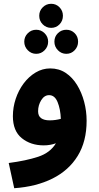

<svg xmlns="http://www.w3.org/2000/svg" viewBox="-20 -763 520 1013"><path d="M55 230 26 97Q118 85 181.5 64Q245 43 275 -7Q261 -2 245 1Q229 4 211 4Q142 4 95 -34Q48 -72 48 -150Q48 -197 63 -242Q78 -287 105 -323Q132 -359 168 -380.5Q204 -402 245 -402Q291 -402 326.5 -378.5Q362 -355 386.5 -315Q411 -275 424 -226Q437 -177 437 -126Q437 -17 390 59.5Q343 136 257 179Q171 222 55 230ZM181 -176Q181 -151 197 -139.5Q213 -128 242 -128Q272 -128 301 -136Q299 -187 284 -224Q269 -261 239 -261Q214 -261 197.5 -234.5Q181 -208 181 -176ZM250 -616Q224 -616 205.5 -634.5Q187 -653 187 -680Q187 -706 205.5 -724.5Q224 -743 250 -743Q276 -743 294 -724.5Q312 -706 312 -680Q312 -653 294 -634.5Q276 -616 250 -616ZM171 -479Q145 -479 126.5 -498Q108 -517 108 -543Q108 -569 126.5 -587.5Q145 -606 171 -606Q197 -606 215.5 -587.5Q234 -569 234 -543Q234 -517 215.5 -498Q197 -479 171 -479ZM330 -479Q304 -479 285.5 -498Q267 -517 267 -543Q267 -570 285.5 -588Q304 -606 330 -606Q356 -606 374 -588Q392 -570 392 -543Q392 -517 374 -498Q356 -479 330 -479Z"/></svg>

Font: Noto Sans Arabic SemCond
Style: Bold
Weight: 700
Width: 4
Designer: Monotype Design Team, Nadine Chahine, Nizar Qandah and Khaled Hosny
Foundry: Monotype Imaging Inc.
Version: Version 2.012; ttfautohint (v1.8.4.7-5d5b)